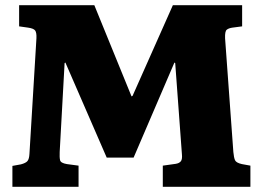

<svg xmlns="http://www.w3.org/2000/svg" viewBox="-20 -723 1017 743"><path d="M28 0V-81L61 -87Q80 -92 86.5 -100Q93 -108 94 -128L121 -575Q122 -597 116 -605Q110 -613 89 -616L54 -621V-703H345L489 -350L493 -352L649 -703H917V-621L879 -616Q865 -614 857.5 -608Q850 -602 851 -575L883 -135Q885 -113 889.5 -103Q894 -93 916 -88L949 -82V0H610V-82L660 -89Q673 -91 679.5 -98.5Q686 -106 684 -126L658 -479L655 -481L497 -113H393L233 -481L230 -479L211 -135Q210 -114 212.5 -103Q215 -92 239 -88L284 -82V0Z"/></svg>

Font: Literata 18pt ExtraBold
Style: Regular
Weight: 800
Designer: Latin by Veronika Burian and Jose Scaglione. Greek by Irene Vlachou. Cyrillic by Vera Evstafieva.
Foundry: TypeTogether
Version: Version 3.103;gftools[0.9.29]